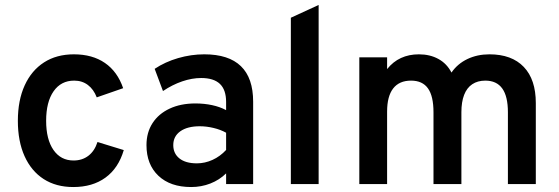

<svg xmlns="http://www.w3.org/2000/svg" viewBox="-20 -742 2254 774"><path d="M275.5 12Q206 12 156 -20.2Q106 -52.5 79 -112.5Q52 -172.5 52 -255Q52 -337.5 79.5 -397.8Q107 -458 157.5 -490.5Q208 -523 278 -523Q352.5 -523 403 -488.2Q453.5 -453.5 476.5 -386.5L370 -349.5Q357.5 -382 334.2 -399.5Q311 -417 279 -417Q226 -417 196 -374Q166 -331 166 -255Q166 -180 195.5 -137.5Q225 -95 276.5 -95Q311.5 -95 336.5 -114.2Q361.5 -133.5 373 -169.5L479 -137Q457.5 -64 405.2 -26Q353 12 275.5 12Z M750.5 12Q666.5 12 618.5 -33.5Q570.5 -79 570.5 -157Q570.5 -208 595 -245.8Q619.5 -283.5 664 -304.2Q708.5 -325 768 -325Q803 -325 834.8 -318.2Q866.5 -311.5 891.5 -298V-331Q891.5 -380 866.5 -403.8Q841.5 -427.5 791 -427.5Q754 -427.5 714.5 -414Q675 -400.5 637 -375L603.5 -464.5Q645.5 -492.5 698 -507.8Q750.5 -523 803.5 -523Q902 -523 951.2 -475.2Q1000.5 -427.5 1000.5 -332V0H891.5V-43Q864.5 -16.5 828 -2.2Q791.5 12 750.5 12ZM773.5 -83.5Q806 -83.5 836.8 -97.5Q867.5 -111.5 891.5 -137.5V-207Q869 -219.5 840.8 -226.2Q812.5 -233 785.5 -233Q735.5 -233 707 -212.8Q678.5 -192.5 678.5 -157Q678.5 -123 703.5 -103.2Q728.5 -83.5 773.5 -83.5Z M1152.5 0V-670.5L1264.5 -722V0Z M1428.5 0V-511H1540.5V-463.5Q1564.5 -493.5 1596.5 -508.2Q1628.5 -523 1668.5 -523Q1713.5 -523 1747.5 -504.2Q1781.5 -485.5 1800 -449.5Q1824.5 -485 1864.2 -504Q1904 -523 1953 -523Q2043 -523 2091.5 -472.2Q2140 -421.5 2140 -326.5V0H2027.5V-289.5Q2027.5 -353.5 2004.8 -385.2Q1982 -417 1936.5 -417Q1905.5 -417 1883.8 -402.5Q1862 -388 1851 -359.5Q1840 -331 1840 -290V0H1727.5V-289.5Q1727.5 -354.5 1705.2 -385.8Q1683 -417 1637 -417Q1589.5 -417 1565 -385.5Q1540.5 -354 1540.5 -292V0Z"/></svg>

Font: Overpass SemiBold
Style: Regular
Weight: 600
Designer: Delve Withrington, Dave Bailey, Thomas Jockin
Foundry: Delve Fonts LLC
Version: Version 4.000